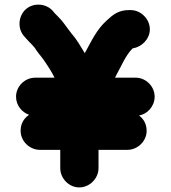

<svg xmlns="http://www.w3.org/2000/svg" viewBox="-20 -738 745 838"><path d="M107 -237C82 -220 70 -196 70 -167C70 -122 109 -84 154 -84H243V-4C243 41 281 80 326 80C371 80 410 41 410 -4V-84H536C581 -84 620 -122 620 -167C620 -194 609 -217 587 -234C623 -240 655 -274 655 -316C655 -361 617 -399 572 -399H482L488 -411C510 -450 528 -496 558 -526C559 -527 559 -527 560 -527C598 -533 634 -567 634 -610C634 -655 595 -694 550 -694H543C498 -694 474 -675 445 -648C401 -608 380 -560 350 -506C331 -537 315 -566 292 -592C271 -618 258 -641 235 -664L219 -680L210 -691C181 -723 126 -728 92 -697C60 -668 55 -613 86 -579L95 -569C109 -552 128 -538 139 -518C146 -508 154 -498 163 -487C174 -473 185 -455 195 -440L207 -420C211 -412 215 -405 218 -399H134C88 -399 50 -361 50 -316C50 -277 77 -247 107 -237Z"/></svg>

Font: Blanket
Style: Blk
Weight: 900
Foundry: Cannot Into Space Fonts
Version: Version 0.9